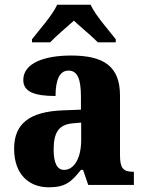

<svg xmlns="http://www.w3.org/2000/svg" viewBox="-20 -786 616 816"><path d="M116 -619V-606H193C215 -630 265 -672 294 -698C322 -672 375 -628 396 -606H472V-619C443 -657 385 -721 365 -766H223C203 -721 145 -657 116 -619ZM187 10C256 10 282 -11 324 -64H333L355 0H549V-56H546C503 -56 490 -72 490 -126V-380C490 -505 420 -550 282 -550C171 -550 79 -519 79 -446C79 -397 124 -378 216 -378C216 -446 233 -486 271 -486C311 -486 324 -447 324 -374V-320L248 -317C109 -312 40 -263 40 -154C40 -42 106 10 187 10ZM252 -64C222 -64 208 -95 208 -150C208 -221 228 -257 291 -262L325 -265V-191C325 -115 296 -64 252 -64Z"/></svg>

Font: Noto Serif Bengali SemiCondensed ExtraBold
Style: Regular
Weight: 800
Width: 4
Designer: Juan Bruce, Universal Thirst, Indian Type Foundry and the Monotype Design Team.
Foundry: Monotype Imaging Inc.
Version: Version 2.003